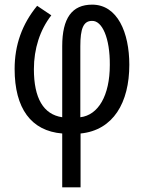

<svg xmlns="http://www.w3.org/2000/svg" viewBox="-20 -567 618 827"><path d="M140 -542C75 -463 43 -373 43 -270C43 -100 114 -3 248 8V240H327V8C468 -6 537 -125 537 -288C537 -427 486 -547 377 -547C290 -547 248 -489 248 -368V-62C167 -74 126 -144 126 -269C126 -357 152 -438 201 -501ZM376 -477C420 -479 454 -403 453 -287C453 -155 403 -71 326 -62V-368C326 -443 339 -477 376 -477Z"/></svg>

Font: Noto Sans UI Condensed
Style: Regular
Weight: 400
Width: 3
Designer: Monotype Design Team
Foundry: Monotype Imaging Inc.
Version: Version 1.901